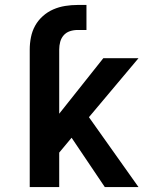

<svg xmlns="http://www.w3.org/2000/svg" viewBox="-20 -755 640 775"><path d="M403 0 269 -199 219 -139V0H100V-555Q100 -580 105 -605Q110 -630 122 -651.5Q134 -673 153 -690Q172 -707 195 -717Q218 -727 243 -731Q268 -735 293 -735H329V-634H293Q277 -634 262 -629Q247 -624 237 -612.5Q227 -601 223 -586Q219 -571 219 -555V-296L397 -520H539L339 -282L539 0Z"/></svg>

Font: Iosevka Fixed Extended
Style: Bold
Weight: 700
Width: 7
Monospace: yes
Designer: Belleve Invis
Foundry: Belleve Invis
Version: Version 24.1.1; ttfautohint (v1.8.4)